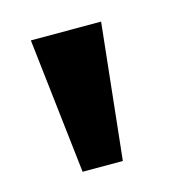

<svg xmlns="http://www.w3.org/2000/svg" viewBox="-60 -785 411 423"><g transform="rotate(-15 146.0 -573.5)"><path d="M79.6 -418.5 44.4 -727.5H204.6L171.4 -418.5Z"/></g></svg>

Font: Inter 24pt ExtraBold
Style: Regular
Weight: 800
Designer: Rasmus Andersson
Foundry: rsms
Version: Version 4.001;git-66647c0bb